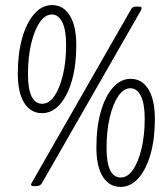

<svg xmlns="http://www.w3.org/2000/svg" viewBox="-20 -729 660 755"><path d="M145 -284Q101 -284 75.5 -324Q50 -364 50 -440Q50 -518 67 -578.5Q84 -639 114.5 -674Q145 -709 185 -709Q229 -709 254.5 -668Q280 -627 280 -550Q280 -473 263 -413Q246 -353 215.5 -318.5Q185 -284 145 -284ZM146 -321Q173 -321 194 -351.5Q215 -382 227.5 -434.5Q240 -487 240 -552Q240 -611 225 -641.5Q210 -672 184 -672Q157 -672 136 -641Q115 -610 102.5 -557Q90 -504 90 -438Q90 -321 146 -321ZM114 3Q102 3 102 -3Q102 -6 107 -14L494 -690Q498 -698 502.5 -700.5Q507 -703 515 -703H525Q537 -703 537 -697Q537 -693 533 -686L145 -9Q138 3 122 3ZM454 6Q410 6 384.5 -34Q359 -74 359 -150Q359 -228 376 -288.5Q393 -349 423.5 -384Q454 -419 494 -419Q538 -419 563.5 -378Q589 -337 589 -260Q589 -183 572 -123Q555 -63 524.5 -28.5Q494 6 454 6ZM455 -31Q482 -31 503 -61.5Q524 -92 536.5 -144.5Q549 -197 549 -262Q549 -321 534 -351.5Q519 -382 493 -382Q466 -382 445 -351Q424 -320 411.5 -267Q399 -214 399 -148Q399 -31 455 -31Z"/></svg>

Font: Asap Condensed Condensed ExtraLight
Style: Italic
Weight: 200
Width: 3
Italic angle: -6°
Designer: Pablo Cosgaya
Foundry: Omnibus-Type
Version: Version 3.001; ttfautohint (v1.8.4.7-5d5b)